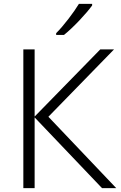

<svg xmlns="http://www.w3.org/2000/svg" viewBox="-20 -968 621 988"><path d="M454.1 -948.2H386.2C360.8 -905.8 305.7 -833 269 -797.4V-788.1H309.1C358.4 -827.6 424.8 -898.9 454.1 -939.9ZM229 -367.2 566.9 -713.9H496.1L158.2 -368.2V-713.9H100.1V0H158.2V-363.8L504.9 0H578.1Z"/></svg>

Font: Noto Reveo Sans
Style: Regular
Weight: 300
Designer: Monotype Design Team
Foundry: Monotype Imaging Inc.
Version: Version 2.007